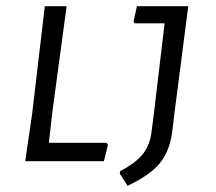

<svg xmlns="http://www.w3.org/2000/svg" viewBox="-20 -518 694 617"><path d="M327 -53 314 0H61L83 -150L124 -498H194L148 -156L137 -59H322ZM542 -165 533 -92Q525 -32 493.5 6.5Q462 45 390 79L365 40L366 32Q416 6 439 -23Q462 -52 467 -95L475 -157L509 -443H413L409 -448L420 -498H585Z"/></svg>

Font: Alegreya Sans SC
Style: Italic
Weight: 400
Italic angle: -7°
Designer: Juan Pablo del Peral
Foundry: Huerta Tipografica
Version: Version 2.008; ttfautohint (v1.6)